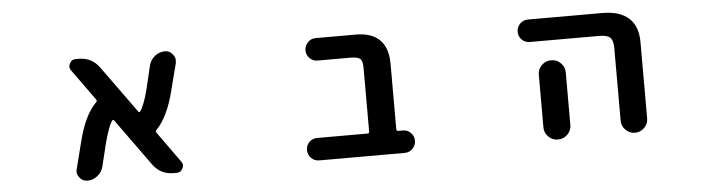

<svg xmlns="http://www.w3.org/2000/svg" viewBox="-39 -699 3078 832"><g transform="rotate(-5 1500.0 -283.5)"><path d="M687.5 -18.6Q629.9 -18.6 596.7 -65.4L450.2 -268.6Q449.2 -270.5 446.3 -270.5Q443.4 -270.5 441.4 -268.6Q424.8 -243.2 407.2 -176.8L381.8 -73.2Q376 -49.8 356.4 -34.2Q336.9 -18.6 312.5 -18.6Q291 -18.6 278.3 -36.1Q268.6 -47.9 268.6 -61.5Q268.6 -67.4 270.5 -73.2L299.8 -188.5Q328.1 -303.7 379.9 -354.5Q384.8 -359.4 380.9 -365.2L283.2 -501Q277.3 -508.8 277.3 -517.6Q277.3 -524.4 281.2 -531.2Q289.1 -547.9 306.6 -547.9H320.3Q377.9 -547.9 411.1 -501L557.6 -297.9Q561.5 -292 566.4 -297.9Q584 -322.3 601.6 -390.6L626 -493.2Q631.8 -516.6 651.4 -532.2Q670.9 -547.9 695.3 -547.9Q716.8 -547.9 729.5 -530.3Q739.3 -518.6 739.3 -504.9Q739.3 -499 738.3 -493.2L709 -378.9Q680.7 -263.7 628.9 -210.9Q624 -206.1 627.9 -200.2L724.6 -65.4Q730.5 -57.6 730.5 -48.8Q730.5 -42 726.6 -35.2Q718.8 -18.6 701.2 -18.6Z M1320.3 -18.6Q1299.8 -18.6 1285.6 -33.2Q1271.5 -47.9 1271.5 -67.9Q1271.5 -87.9 1285.6 -102.1Q1299.8 -116.2 1320.3 -116.2H1540Q1546.9 -116.2 1546.9 -124V-399.4Q1546.9 -430.7 1537.1 -440.4Q1525.4 -450.2 1495.1 -450.2H1350.6Q1331.1 -450.2 1316.9 -464.4Q1302.7 -478.5 1302.7 -498.5Q1302.7 -518.6 1316.9 -533.2Q1331.1 -547.9 1350.6 -547.9H1526.4Q1594.7 -547.9 1629.9 -512.7Q1665 -477.5 1665 -408.2V-124Q1665 -116.2 1672.9 -116.2H1692.4Q1712.9 -116.2 1727.1 -102.1Q1741.2 -87.9 1741.2 -67.9Q1741.2 -47.9 1727.1 -33.2Q1712.9 -18.6 1692.4 -18.6Z M2636.7 -76.2V-393.6Q2636.7 -425.8 2623.5 -438Q2610.4 -450.2 2575.2 -450.2H2274.4Q2253.9 -450.2 2239.7 -464.4Q2225.6 -478.5 2225.6 -498.5Q2225.6 -518.6 2239.7 -533.2Q2253.9 -547.9 2274.4 -547.9H2598.6Q2673.8 -547.9 2712.9 -512.7Q2752 -477.5 2752 -408.2V-76.2Q2752 -52.7 2734.9 -35.6Q2717.8 -18.6 2694.3 -18.6Q2670.9 -18.6 2653.8 -35.6Q2636.7 -52.7 2636.7 -76.2ZM2358.4 -18.6Q2335 -18.6 2317.9 -35.6Q2300.8 -52.7 2300.8 -76.2V-305.7Q2300.8 -329.1 2317.9 -346.2Q2335 -363.3 2358.4 -363.3H2360.4Q2383.8 -363.3 2400.9 -346.2Q2418 -329.1 2418 -305.7V-76.2Q2418 -52.7 2400.9 -35.6Q2383.8 -18.6 2360.4 -18.6Z"/></g></svg>

Font: Rounded Mgen+ 1mn medium
Style: Regular
Weight: 500
Designer: [Source Han Sans]
Ryoko NISHIZUKA  (kana & ideographs); Paul D. Hunt (Latin, Greek & Cyrillic); Wenlong ZHANG  (bopomofo
Version: Version 1.059.20150602